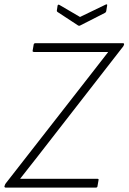

<svg xmlns="http://www.w3.org/2000/svg" viewBox="-23 -851 583 871"><path d="M3 0Q-3 0 -3 -6L-2 -8Q-1 -12 0 -14Q1 -16 3 -19L397 -524Q414 -546 432 -569Q450 -592 467 -614V-615Q439 -615 410.5 -615Q382 -615 353 -615H131Q129 -615 126.5 -616.5Q124 -618 125 -621L130 -650Q132 -655 137 -655H535Q540 -655 540 -650L539 -647Q538 -644 537 -642Q536 -640 534 -638L146 -139Q127 -114 107.5 -90Q88 -66 69 -41V-40Q96 -40 123.5 -40Q151 -40 179 -40H418Q426 -40 424 -34L419 -5Q418 0 412 0ZM456 -830Q460 -832 462 -831Q464 -830 463 -826L459 -801Q458 -795 452 -792L340 -735Q337 -733 332 -735L239 -796Q234 -799 235 -804L238 -824Q239 -832 246 -829L340 -774Z"/></svg>

Font: Sofia Sans Semi Condensed ExtraLight
Style: Italic
Weight: 250
Italic angle: -9°
Version: Version 4.100